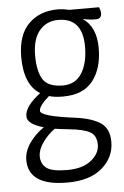

<svg xmlns="http://www.w3.org/2000/svg" viewBox="-52 -548 506 783"><g transform="rotate(-5 201.5 -156.5)"><path d="M251 -63Q316 -54 350.5 -30.5Q385 -7 385 47Q385 110 335 153.5Q285 197 192 197Q33 197 33 91Q33 56 56.5 22Q80 -12 116 -36Q83 -45 65.5 -58Q48 -71 49 -88Q49 -127 113 -176Q49 -216 49 -329Q49 -419 94.5 -464.5Q140 -510 214 -510Q236 -510 260 -504H383Q389 -489 389 -479Q389 -456 366 -456Q340 -456 312 -462Q367 -426 367 -338Q367 -255 327.5 -204.5Q288 -154 205 -154Q170 -154 148 -161Q106 -125 106 -104Q106 -81 251 -63ZM212 -467Q165 -467 135.5 -432.5Q106 -398 106 -330Q106 -266 127 -232.5Q148 -199 209 -199Q260 -199 286 -240.5Q312 -282 312 -349Q312 -467 212 -467ZM196 146Q259 146 294 118Q329 90 329 54Q329 16 303 1.5Q277 -13 217 -19Q179 -23 160 -26Q131 -6 110 24Q89 54 89 80Q89 112 111.5 129Q134 146 196 146Z"/></g></svg>

Font: Yanone Kaffeesatz Light
Style: Regular
Weight: 300
Designer: Yanone (Cyrillic: Daniel Pouzeot)
Foundry: Yanone
Version: Version 1.003;PS 001.003;hotconv 1.0.88;makeotf.lib2.5.64775